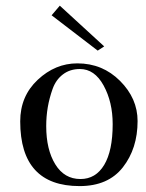

<svg xmlns="http://www.w3.org/2000/svg" viewBox="-20 -626 505 663"><path d="M257.8 -7.8Q310.5 -7.8 339.8 -56.6Q369.1 -105.5 369.1 -197.3Q369.1 -273.4 337.9 -330.6Q306.6 -387.7 255.9 -387.7Q221.7 -387.7 197.3 -369.1Q172.9 -350.6 161.6 -318.8Q150.4 -287.1 145 -255.9Q139.6 -224.6 139.6 -190.4Q139.6 -109.4 170.9 -58.6Q202.1 -7.8 257.8 -7.8ZM247.1 -407.2Q334 -407.2 394.5 -346.7Q455.1 -286.1 455.1 -208Q455.1 -113.3 404.3 -48.3Q353.5 16.6 254.9 16.6Q49.8 16.6 49.8 -207Q49.8 -293.9 110.4 -350.6Q170.9 -407.2 247.1 -407.2ZM158.2 -573.2 186.5 -606.4 339.8 -465.8 317.4 -451.2Z"/></svg>

Font: Bentham
Style: Regular
Weight: 400
Version: Version 002.002